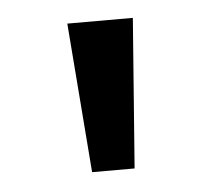

<svg xmlns="http://www.w3.org/2000/svg" viewBox="-32 -698 340 307"><g transform="rotate(-5 138.5 -545.0)"><path d="M85.9 -665.3H191.1L172.9 -425.2H104.7Z"/></g></svg>

Font: Khula SemiBold
Style: Regular
Weight: 600
Designer: Erin McLaughlin, Steve Matteson
Version: Version 1.002;PS 1.0;hotconv 1.0.72;makeotf.lib2.5.5900; ttf